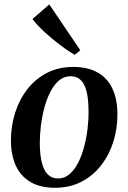

<svg xmlns="http://www.w3.org/2000/svg" viewBox="-20 -856 594 888"><path d="M318.5 -546.5Q386 -546.5 431.5 -520.8Q477 -495 500 -446Q523 -397 523 -328Q523.5 -261 504 -199.8Q484.5 -138.5 447.2 -90.8Q410 -43 356.2 -15.2Q302.5 12.5 234 12.5Q167.5 12.5 122.2 -13.5Q77 -39.5 54 -88.2Q31 -137 30.5 -205Q30.5 -273 50 -334.5Q69.5 -396 106.8 -443.8Q144 -491.5 197.5 -519Q251 -546.5 318.5 -546.5ZM306.5 -503.5Q276.5 -503.5 253.2 -484Q230 -464.5 213 -431.5Q196 -398.5 185.2 -358Q174.5 -317.5 169.2 -274.5Q164 -231.5 164 -192.5Q164.5 -138 174 -102Q183.5 -66 202.2 -48.2Q221 -30.5 248 -30.5Q278 -30.5 301 -50Q324 -69.5 341 -102.5Q358 -135.5 368.8 -176Q379.5 -216.5 384.8 -259.2Q390 -302 389.5 -341Q389.5 -394.5 381 -430.5Q372.5 -466.5 354.2 -485Q336 -503.5 306.5 -503.5ZM325.5 -602.5Q305.5 -613.5 278.2 -633Q251 -652.5 222.2 -676.2Q193.5 -700 169 -724Q144.5 -748 130 -768L208 -835.5L351.5 -623.5Z"/></svg>

Font: Merriweather 72pt SemiBold
Style: Italic
Weight: 600
Italic angle: -7.8°
Version: Version 2.101